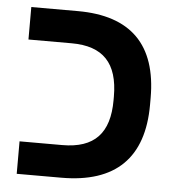

<svg xmlns="http://www.w3.org/2000/svg" viewBox="-47 -651 647 695"><g transform="rotate(5 276.5 -303.0)"><path d="M498 -291V-316C498 -509 401 -606 208 -606H39V-488H196C310 -488 365 -431 365 -309V-296C365 -176 311 -118 194 -118H39V0H201C398 0 498 -98 498 -291Z"/></g></svg>

Font: Noto Sans Hebrew Droid
Style: Bold
Weight: 700
Designer: Monotype Design Team
Foundry: Monotype Imaging Inc.
Version: Version 1.100